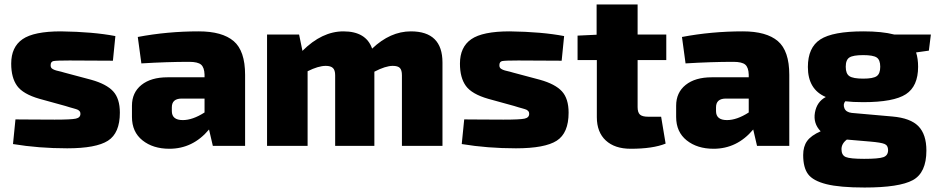

<svg xmlns="http://www.w3.org/2000/svg" viewBox="-20 -651 4183 857"><path d="M272 -178 156 -210Q83 -231 56.5 -267.5Q30 -304 30 -367Q30 -441 80.5 -476Q131 -511 252 -511Q396 -509 495 -490L484 -380Q418 -381 290 -381Q232 -381 219 -378.5Q206 -376 206 -360Q206 -357 206.5 -354Q207 -351 208.5 -349Q210 -347 211.5 -345.5Q213 -344 216 -342.5Q219 -341 222 -339.5Q225 -338 230.5 -336.5Q236 -335 240.5 -334Q245 -333 253 -331Q261 -329 267 -327L387 -295Q455 -276 485 -243.5Q515 -211 515 -148Q515 -57 462 -23Q409 11 280 11Q153 11 38 -8L49 -118Q59 -118 122 -117.5Q185 -117 224 -117Q298 -117 318.5 -121.5Q339 -126 339 -143Q339 -147 338 -150Q337 -153 334 -156Q331 -159 328.5 -160.5Q326 -162 319.5 -164Q313 -166 307.5 -167.5Q302 -169 291.5 -172Q281 -175 272 -178Z M611 -368 595 -486Q727 -511 867 -511Q972 -511 1023 -467.5Q1074 -424 1074 -317V0H930L913 -73Q841 13 736 13Q663 13 616 -24.5Q569 -62 569 -129V-179Q569 -238 611.5 -272Q654 -306 728 -306H893V-318Q892 -350 877.5 -362.5Q863 -375 824 -375Q727 -375 611 -368ZM747 -172V-155Q747 -115 796 -115Q840 -115 893 -149V-211H789Q747 -210 747 -172Z M1315 -497 1330 -424Q1417 -511 1513 -511Q1614 -511 1641 -434Q1722 -511 1814 -511Q1955 -511 1955 -372V0H1774V-315Q1774 -338 1765 -347.5Q1756 -357 1733 -357Q1701 -357 1651 -331V0H1476V-315Q1476 -338 1466 -347.5Q1456 -357 1434 -357Q1401 -357 1353 -333V0H1172V-497Z M2275 -178 2159 -210Q2086 -231 2059.5 -267.5Q2033 -304 2033 -367Q2033 -441 2083.5 -476Q2134 -511 2255 -511Q2399 -509 2498 -490L2487 -380Q2421 -381 2293 -381Q2235 -381 2222 -378.5Q2209 -376 2209 -360Q2209 -357 2209.5 -354Q2210 -351 2211.5 -349Q2213 -347 2214.5 -345.5Q2216 -344 2219 -342.5Q2222 -341 2225 -339.5Q2228 -338 2233.5 -336.5Q2239 -335 2243.5 -334Q2248 -333 2256 -331Q2264 -329 2270 -327L2390 -295Q2458 -276 2488 -243.5Q2518 -211 2518 -148Q2518 -57 2465 -23Q2412 11 2283 11Q2156 11 2041 -8L2052 -118Q2062 -118 2125 -117.5Q2188 -117 2227 -117Q2301 -117 2321.5 -121.5Q2342 -126 2342 -143Q2342 -147 2341 -150Q2340 -153 2337 -156Q2334 -159 2331.5 -160.5Q2329 -162 2322.5 -164Q2316 -166 2310.5 -167.5Q2305 -169 2294.5 -172Q2284 -175 2275 -178Z M2826 -383V-173Q2826 -149 2836.5 -139.5Q2847 -130 2873 -130H2931L2951 -10Q2894 13 2795 13Q2724 13 2684 -24Q2644 -61 2644 -128V-383H2558V-492L2643 -496V-631H2826V-497H2954V-383Z M3040 -368 3024 -486Q3156 -511 3296 -511Q3401 -511 3452 -467.5Q3503 -424 3503 -317V0H3359L3342 -73Q3270 13 3165 13Q3092 13 3045 -24.5Q2998 -62 2998 -129V-179Q2998 -238 3040.5 -272Q3083 -306 3157 -306H3322V-318Q3321 -350 3306.5 -362.5Q3292 -375 3253 -375Q3156 -375 3040 -368ZM3176 -172V-155Q3176 -115 3225 -115Q3269 -115 3322 -149V-211H3218Q3176 -210 3176 -172Z M4126 -425 4069 -417Q4078 -389 4078 -353Q4078 -266 4023.5 -230.5Q3969 -195 3833 -195Q3785 -195 3753 -199Q3742 -186 3749 -168Q3756 -150 3782 -147L3963 -131Q4044 -124 4079.5 -87.5Q4115 -51 4115 21Q4115 120 4054.5 153Q3994 186 3839 186Q3728 186 3668.5 171Q3609 156 3587 126.5Q3565 97 3565 41Q3565 3 3582.5 -21.5Q3600 -46 3643 -65Q3609 -100 3617.5 -148.5Q3626 -197 3666 -218Q3586 -252 3586 -352Q3586 -439 3641.5 -475Q3697 -511 3834 -511Q3917 -511 3971 -497H4135ZM3833 -300Q3877 -300 3893 -311Q3909 -322 3909 -353Q3909 -384 3893 -394.5Q3877 -405 3833 -405Q3788 -405 3771.5 -394.5Q3755 -384 3755 -353Q3755 -322 3771.5 -311Q3788 -300 3833 -300ZM3865 -19 3760 -28Q3736 -10 3736 15Q3736 42 3755.5 50Q3775 58 3837 58Q3902 58 3923 50.5Q3944 43 3944 19Q3944 -2 3928 -8.5Q3912 -15 3865 -19Z"/></svg>

Font: Exo 2.0 Extra Bold
Style: Regular
Weight: 800
Designer: Natanael Gama
Version: Version 1.001;PS 001.001;hotconv 1.0.70;makeotf.lib2.5.58329